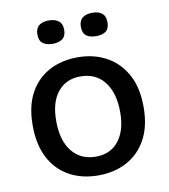

<svg xmlns="http://www.w3.org/2000/svg" viewBox="-82 -791 770 874"><g transform="rotate(-10 302.5 -354.0)"><path d="M303 13Q227 13 169 -19Q111 -51 79 -112.5Q47 -174 47 -262Q47 -353 80.5 -413Q114 -473 171.5 -503Q229 -533 302 -533Q375 -533 433 -502Q491 -471 525 -410Q559 -349 559 -259Q559 -168 525 -107.5Q491 -47 433.5 -17Q376 13 303 13ZM307 -73Q374 -73 412 -121Q450 -169 450 -254Q450 -342 410.5 -393.5Q371 -445 299 -445Q233 -445 194.5 -398Q156 -351 156 -264Q156 -173 196.5 -123Q237 -73 307 -73ZM403 -613Q373 -613 357 -625.5Q341 -638 341 -667Q341 -695 357.5 -708Q374 -721 403 -721Q432 -721 448 -708Q464 -695 464 -667Q464 -637 447.5 -625Q431 -613 403 -613ZM202 -613Q173 -613 156.5 -625.5Q140 -638 140 -667Q140 -695 156.5 -708Q173 -721 202 -721Q230 -721 247 -708Q264 -695 264 -667Q264 -638 247 -625.5Q230 -613 202 -613Z"/></g></svg>

Font: Bricolage Grotesque 12pt Medium
Style: Regular
Weight: 500
Designer: Mathieu Triay
Foundry: Atelier Triay
Version: Version 1.001; ttfautohint (v1.8.4.7-5d5b);gftools[0.9.33.de